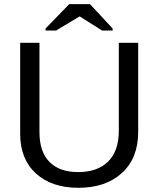

<svg xmlns="http://www.w3.org/2000/svg" viewBox="-20 -894 762 924"><path d="M356.9 9.8Q228.5 9.8 152.8 -59.3Q77.1 -128.4 77.1 -250V-688H169.9V-257.8Q169.9 -164.1 217.8 -115Q265.6 -65.9 356 -65.9Q449.7 -65.9 500.7 -116.9Q551.8 -168 551.8 -264.2V-688H645V-258.8Q645 -133.3 567.1 -61.8Q489.3 9.8 356.9 9.8ZM413.1 -874 522 -756.8V-747.1H471.2L363.8 -814.9H362.8L250 -747.1H199.2V-756.8L313 -874Z"/></svg>

Font: Libra Sans Modern
Style: Regular
Weight: 400
Foundry: Stefan Peev, Context Ltd
Version: Version 1.000